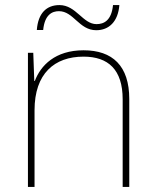

<svg xmlns="http://www.w3.org/2000/svg" viewBox="-20 -736 613 756"><path d="M125 -618H150C156 -678 185 -692 212 -692C270 -692 291 -617 359 -617C409 -617 445 -651 450 -716H425C419 -655 389 -641 360 -641C306 -641 280 -716 214 -716C163 -716 130 -684 125 -618ZM309 -538C197 -538 140 -478 117 -417H115L111 -528H90V0H116V-302C116 -446 194 -513 309 -513C406 -513 463 -462 463 -345V0H489V-346C489 -477 423 -538 309 -538Z"/></svg>

Font: Noto Sans Syriac Eastern Thin
Style: Regular
Weight: 100
Designer: Patrick Giasson and the Monotype Design Team
Foundry: Monotype Imaging Inc.
Version: Version 3.001